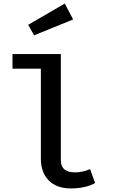

<svg xmlns="http://www.w3.org/2000/svg" viewBox="-20 -1043 640 1076"><path d="M321 -144Q321 -77 401 -77Q441 -77 485 -95L513 -17Q458 13 377 13Q298 13 253.5 -31.5Q209 -76 209 -154V-658H50V-740H321ZM390 -934 171 -845 138 -904 343 -1023Z"/></svg>

Font: Fira Mono Medium
Style: Regular
Weight: 500
Designer: Carrois Corporate & Edenspiekermann AG
Foundry: Carrois Corporate GbR & Edenspiekermann AG
Version: Version 3.206